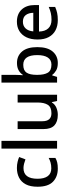

<svg xmlns="http://www.w3.org/2000/svg" viewBox="887 -1687 810 2624"><g transform="rotate(-90 1292.0 -375.0)"><path d="M300 10Q188 10 120 -56.5Q52 -123 52 -266Q52 -366 85 -428Q118 -490 176 -519.5Q234 -549 308 -549Q353 -549 392.5 -539.5Q432 -530 458 -518L426 -432Q398 -443 366.5 -451Q335 -459 307 -459Q161 -459 161 -267Q161 -175 197 -127Q233 -79 303 -79Q348 -79 382.5 -89Q417 -99 446 -115V-23Q417 -6 383 2Q349 10 300 10Z M679 0H573V-760H679Z M1309 -539V0H1224L1209 -71H1204Q1178 -29 1132 -9.5Q1086 10 1035 10Q940 10 890 -37Q840 -84 840 -186V-539H947V-202Q947 -77 1056 -77Q1139 -77 1171 -126Q1203 -175 1203 -266V-539Z M1581 -577Q1581 -544 1579 -514Q1577 -484 1576 -468H1581Q1603 -502 1642.5 -525Q1682 -548 1744 -548Q1841 -548 1900.5 -478Q1960 -408 1960 -270Q1960 -131 1900 -60.5Q1840 10 1743 10Q1680 10 1641.5 -12.5Q1603 -35 1581 -66H1573L1553 0H1475V-760H1581ZM1719 -462Q1641 -462 1611 -416.5Q1581 -371 1581 -277V-269Q1581 -176 1610.5 -126.5Q1640 -77 1721 -77Q1785 -77 1818 -127Q1851 -177 1851 -271Q1851 -462 1719 -462Z M2307 -549Q2413 -549 2474 -483.5Q2535 -418 2535 -305V-247H2173Q2175 -164 2216.5 -120Q2258 -76 2333 -76Q2385 -76 2425.5 -85.5Q2466 -95 2509 -114V-26Q2468 -8 2427 1Q2386 10 2329 10Q2250 10 2190.5 -21Q2131 -52 2097.5 -113.5Q2064 -175 2064 -265Q2064 -356 2094.5 -419Q2125 -482 2179.5 -515.5Q2234 -549 2307 -549ZM2307 -467Q2250 -467 2215.5 -430Q2181 -393 2175 -325H2429Q2428 -388 2398.5 -427.5Q2369 -467 2307 -467Z"/></g></svg>

Font: Noto Sans Sinhala Medium
Style: Regular
Weight: 500
Designer: Jelle Bosma - Monotype Design Team
Foundry: Monotype Imaging Inc.
Version: Version 2.006; ttfautohint (v1.8.4.7-5d5b)